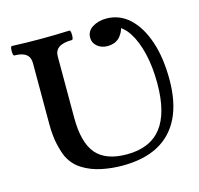

<svg xmlns="http://www.w3.org/2000/svg" viewBox="-101 -784 936 904"><g transform="rotate(-15 367.0 -331.5)"><path d="M388 13Q336 13 286 2.5Q236 -8 196 -33Q156 -58 135 -101Q124 -125 114.5 -166.5Q105 -208 105 -266V-563Q105 -620 30 -620Q25 -620 23.5 -631.5Q22 -643 23.5 -654.5Q25 -666 30 -666Q101 -663 170 -663Q240 -663 310 -666Q315 -666 316.5 -654.5Q318 -643 316.5 -631.5Q315 -620 310 -620Q226 -620 226 -563V-264Q226 -143 272.5 -88Q319 -33 422 -33Q535 -33 590.5 -104Q646 -175 646 -319Q646 -400 630.5 -465Q615 -530 587.5 -572.5Q560 -615 523 -626L550 -637Q552 -606 530 -577.5Q508 -549 465 -549Q436 -549 416 -566Q396 -583 396 -608Q396 -640 424.5 -658Q453 -676 492 -676Q556 -676 604 -632Q652 -588 679 -508.5Q706 -429 706 -322Q706 -212 670 -137.5Q634 -63 563.5 -25Q493 13 388 13Z"/></g></svg>

Font: Junicode VF
Style: Regular
Weight: 400
Designer: Peter S. Baker
Version: Version 2.213